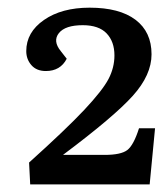

<svg xmlns="http://www.w3.org/2000/svg" viewBox="-20 -857 429 503"><path d="M196.8 -791Q150.9 -791 134.3 -770.3Q117.7 -749.5 139.2 -723.1L154.8 -703.1Q138.2 -670.9 100.1 -670.9Q75.7 -670.9 62.3 -686.3Q48.8 -701.7 48.8 -723.1Q48.8 -772.5 95.2 -804.7Q141.6 -836.9 214.8 -836.9Q293 -836.9 335 -805.2Q377 -773.4 377 -714.8Q377 -660.6 327.9 -606Q278.8 -551.3 145 -451.2H253.9Q296.9 -451.2 313.5 -463.9Q330.1 -476.6 344.2 -521H386.2L372.1 -374H59.1L56.2 -431.2Q153.3 -518.6 200.9 -569.3Q248.5 -620.1 264.2 -649.9Q279.8 -679.7 279.8 -711.9Q279.8 -748 259.3 -769.5Q238.8 -791 196.8 -791Z"/></svg>

Font: Literata Book SemiBold
Style: Italic
Weight: 600
Italic angle: -3°
Designer: Latin by Veronika Burian and Jose Scaglione. Greek by Irene Vlachou. Cyrillic by Vera Evstafieva
Foundry: TypeTogether
Version: Version 1.003;PS 001.003;hotconv 1.0.88;makeotf.lib2.5.64775